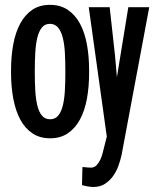

<svg xmlns="http://www.w3.org/2000/svg" viewBox="-20 -558 640 789"><path d="M25.4 -269Q25.4 -326.2 34.4 -375.5Q43.5 -424.8 63 -460.9Q82.5 -497.1 112.5 -517.6Q142.6 -538.1 185.1 -538.1Q228 -538.1 258.5 -517.6Q289.1 -497.1 308.6 -460.9Q328.1 -424.8 337.2 -375.5Q346.2 -326.2 346.2 -269V-258.8Q346.2 -201.7 337.2 -152.3Q328.1 -103 308.6 -66.9Q289.1 -30.8 258.8 -10.3Q228.5 10.3 186 10.3Q143.6 10.3 113 -10.3Q82.5 -30.8 63.2 -66.9Q43.9 -103 34.7 -152.3Q25.4 -201.7 25.4 -258.8ZM452.6 -330.1 460.4 -240.7 507.3 -528.3H593.3L479 82Q474.6 100.6 466.8 122.8Q459 145 445.3 164.6Q431.6 184.1 411.6 197.3Q391.6 210.4 363.3 210.4Q358.4 210.4 351.8 209.7Q345.2 209 338.6 207.8Q332 206.5 326.2 205.1Q320.3 203.6 316.9 202.6L318.8 128.4Q321.8 128.4 326.4 128.9Q331.1 129.4 336.2 129.9Q341.3 130.4 346.2 130.6Q351.1 130.9 353.5 130.9Q367.7 130.9 377.2 120.6Q386.7 110.4 393.1 96.2Q399.4 82 402.8 67.1Q406.2 52.2 408.7 43.5L418.9 3.4L344.7 -528.3H430.7ZM123 -258.8Q123 -220.2 125 -185.5Q127 -150.9 133.3 -124.8Q139.6 -98.6 152.1 -83.3Q164.6 -67.9 186 -67.9Q207 -67.9 219.5 -83.3Q231.9 -98.6 238.3 -124.8Q244.6 -150.9 246.6 -185.5Q248.5 -220.2 248.5 -258.8V-269Q248.5 -307.1 246.6 -341.8Q244.6 -376.5 238 -402.8Q231.4 -429.2 218.8 -444.6Q206.1 -460 185.1 -460Q164.1 -460 151.9 -444.6Q139.6 -429.2 133.3 -402.8Q127 -376.5 125 -341.8Q123 -307.1 123 -269Z"/></svg>

Font: Roboto Mono
Style: Regular
Weight: 500
Designer: Google
Version: Version 2.000986; 2015; ttfautohint (v1.3)